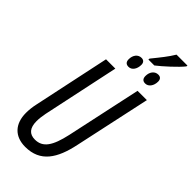

<svg xmlns="http://www.w3.org/2000/svg" viewBox="-322 -1097 1167 1167"><g transform="rotate(45 262.0 -513.5)"><path d="M331 -904 330 -895H381C419 -924 495 -993 523 -1029L524 -1037H430C405 -995 374 -957 331 -904ZM276 -778C304 -778 323 -806 323 -842C323 -862 312 -873 294 -873C264 -873 244 -847 244 -812C244 -789 255 -778 276 -778ZM419 -778C447 -778 467 -806 467 -842C467 -863 456 -873 438 -873C408 -873 388 -847 388 -812C388 -789 399 -778 419 -778ZM176 10C305 10 362 -80 392 -223L498 -714H418L314 -231C288 -114 254 -63 186 -63C139 -63 114 -91 114 -150C114 -170 117 -195 122 -220L227 -714H147L43 -224C36 -194 33 -164 33 -140C33 -45 86 10 176 10Z"/></g></svg>

Font: Noto Sans ExtraCondensed
Style: Italic
Weight: 400
Width: 2
Italic angle: -12°
Designer: Monotype Design Team
Foundry: Monotype Imaging Inc.
Version: Version 2.013